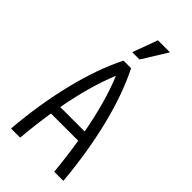

<svg xmlns="http://www.w3.org/2000/svg" viewBox="-253 -881 945 945"><g transform="rotate(45 219.0 -409.0)"><path d="M313.5 -191.4H124Q109.4 -99.6 100.6 0H37.1Q51.8 -180.7 91.8 -344.2Q131.8 -507.8 192.4 -627.9H245.1Q305.7 -507.8 345.7 -344.7Q385.7 -181.6 401.4 0H337.9Q330.1 -86.9 313.5 -191.4ZM303.7 -246.1Q271.5 -421.9 218.8 -548.8Q166 -421.9 133.8 -246.1ZM325.2 -818.4 244.1 -687.5H193.4L241.2 -818.4Z"/></g></svg>

Font: Sudo Light
Style: Regular
Weight: 300
Monospace: yes
Designer: Jens Kutilek
Foundry: Jens Kutilek
Version: Version 0.040